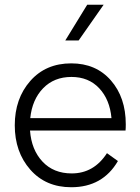

<svg xmlns="http://www.w3.org/2000/svg" viewBox="-20 -776 589 806"><path d="M415 -756 310 -606H254L346 -756ZM508 -254Q508 -237 507 -228H106Q112 -147 158.5 -97.5Q205 -48 281 -48Q374 -48 429 -133L475 -100Q411 10 279 10Q172 10 107 -64Q42 -138 42 -250Q42 -362 107 -436Q172 -510 279 -510Q383 -510 445.5 -438.5Q508 -367 508 -254ZM280 -453Q207 -453 161 -405.5Q115 -358 107 -280H448Q441 -358 396.5 -405.5Q352 -453 280 -453Z"/></svg>

Font: Orkney Light
Style: Regular
Weight: 300
Designer: Samuel Oakes and Alfredo Marco Pradil
Foundry: Alfredo Marco Pradil
Version: 1.0; ttfautohint (v1.5)